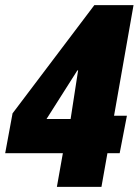

<svg xmlns="http://www.w3.org/2000/svg" viewBox="-55 -731 542 751"><path d="M167.5 0H341.8L365.2 -131.8H413.1L441.4 -278.3H391.1L467.3 -710.9H314L-5.9 -287.6L-34.7 -131.8H190.9ZM127 -265.6 247.6 -455.6H250.5L221.2 -265.6Z"/></svg>

Font: Roboto Flex Super Cond Black
Style: Italic
Weight: 900
Width: 3
Italic angle: -10°
Designer: Berlow after Robertson
Foundry: Google
Version: Version 3.200;Glyphs 3.3 (3311)